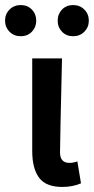

<svg xmlns="http://www.w3.org/2000/svg" viewBox="-53 -720 368 752"><path d="M277.3 -595.7Q259.8 -578.1 233.4 -578.1Q207 -578.1 189.9 -595.7Q172.9 -613.3 172.9 -639.2Q172.9 -665 189.9 -682.6Q207 -700.2 233.4 -700.2Q259.8 -700.2 277.3 -682.6Q294.9 -665 294.9 -639.2Q294.9 -613.3 277.3 -595.7ZM71.8 -595.7Q54.7 -578.1 28.3 -578.1Q2 -578.1 -15.6 -595.7Q-33.2 -613.3 -33.2 -639.2Q-33.2 -665 -15.6 -682.6Q2 -700.2 28.3 -700.2Q54.7 -700.2 71.8 -682.6Q88.9 -665 88.9 -639.2Q88.9 -613.3 71.8 -595.7ZM190.9 12.2Q127 12.2 100.1 -23.9Q73.2 -60.1 73.2 -128.9V-491.2H189.9Q182.1 -163.1 182.1 -122.6Q182.1 -82 219.2 -82Q234.4 -82 250 -87.9L264.2 -2Q231.9 12.2 190.9 12.2Z"/></svg>

Font: SourceSansPro-Semibold
Style: Regular
Weight: 600
Designer: Paul D. Hunt
Foundry: Adobe Systems Incorporated
Version: Version 2.020;PS 2.0;hotconv 1.0.86;makeotf.lib2.5.63406